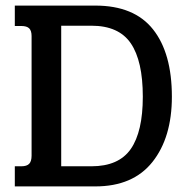

<svg xmlns="http://www.w3.org/2000/svg" viewBox="-20 -667 668 687"><path d="M33 -72H56Q76 -72 84.5 -81Q93 -90 93 -110V-538Q93 -557 84.5 -565.5Q76 -574 56 -574H33V-647H321Q460 -647 527.5 -562Q595 -477 595 -321Q595 -175 525.5 -87.5Q456 0 321 0H33ZM307 -72Q405 -72 448 -134Q491 -196 491 -321Q491 -449 448 -512Q405 -575 307 -575H199V-72Z"/></svg>

Font: Pridi
Style: Regular
Weight: 400
Designer: Katatrad Team
Foundry: CadsonDemak
Version: Version 1.001